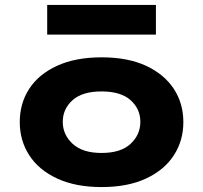

<svg xmlns="http://www.w3.org/2000/svg" viewBox="-20 -746 822 777"><path d="M391 11Q286 11 211.5 -23.5Q137 -58 98.5 -117.5Q60 -177 60 -252Q60 -328 98.5 -387Q137 -446 211.5 -480Q286 -514 391 -514Q497 -514 570.5 -480Q644 -446 683 -387Q722 -328 722 -252Q722 -177 683.5 -117.5Q645 -58 571 -23.5Q497 11 391 11ZM391 -127Q469 -127 508.5 -164Q548 -201 548 -253Q548 -305 508.5 -340.5Q469 -376 391 -376Q313 -376 273.5 -340.5Q234 -305 234 -253Q234 -201 274 -164Q314 -127 391 -127ZM171 -606V-726H611V-606Z"/></svg>

Font: Nunito Sans 7pt Expanded ExtraBold
Style: Regular
Weight: 800
Width: 7
Designer: Vernon Adams
Foundry: Vernon Adams
Version: Version 3.101;gftools[0.9.27]